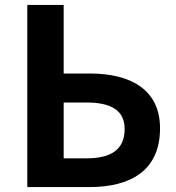

<svg xmlns="http://www.w3.org/2000/svg" viewBox="-20 -761 715 781"><path d="M91 0H344C508 0 631 -65 631 -239C631 -397 511 -462 345 -462H239V-741H91ZM239 -117V-344H332C435 -344 487 -310 487 -236C487 -152 431 -117 332 -117Z"/></svg>

Font: Noto Sans Mono CJK SC
Style: Bold
Weight: 700
Designer: Ryoko NISHIZUKA 西塚涼子 (kana, bopomofo & ideographs); Paul D. Hunt (Latin, Greek & Cyrillic); Sandoll Communications 산돌커뮤니
Foundry: Adobe
Version: Version 2.004;hotconv 1.0.118;makeotfexe 2.5.65603